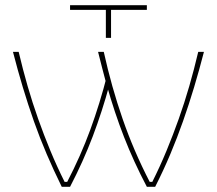

<svg xmlns="http://www.w3.org/2000/svg" viewBox="-20 -720 836 740"><path d="M393 -431Q365 -321 328 -220Q291 -119 239 -19H229Q199 -79 174 -139.5Q149 -200 127 -262Q105 -324 86.5 -388Q68 -452 52 -520H30Q48 -450 68 -383.5Q88 -317 110.5 -253Q133 -189 160 -126Q187 -63 218 0H250Q301 -98 337.5 -194.5Q374 -291 402 -394ZM766 -520H744Q728 -452 709.5 -388Q691 -324 669 -262Q647 -200 622 -139.5Q597 -79 567 -19H557Q526 -79 500 -139.5Q474 -200 452.5 -262Q431 -324 413 -388Q395 -452 380 -520H358Q366 -488 374 -457Q382 -426 390 -396L392 -390Q421 -287 458 -192Q495 -97 546 0H578Q610 -63 636.5 -126Q663 -189 685.5 -253Q708 -317 728 -383.5Q748 -450 766 -520ZM388 -574H408V-682H546V-700H250V-682H388Z"/></svg>

Font: Fixel Variable
Style: Regular
Weight: 100
Width: 3
Designer: AlfaBravo + MacPaw
Foundry: Kyrylo Tkachov, Marchela Mozhyna, Serhii Makarenko, Maria Weinstein, Zakhar Kryvoshyya
Version: Version 1.211